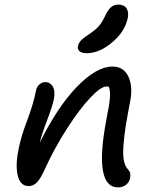

<svg xmlns="http://www.w3.org/2000/svg" viewBox="-20 -835 658 837"><path d="M357.9 -603Q336.9 -603 326.9 -611.6Q316.9 -620.1 319.8 -633.8Q322.8 -647.9 332.8 -658.4Q342.8 -668.9 367.2 -685.1Q396.5 -704.6 410.9 -721.2Q425.3 -737.8 439 -767.1Q451.7 -793.9 464.8 -804.4Q478 -814.9 495.1 -814.9Q521 -814.9 531.5 -798.8Q542 -782.7 537.1 -756.8Q524.4 -696.3 468.3 -649.7Q412.1 -603 357.9 -603ZM494.1 -18.1Q441.9 -18.1 428.7 -91.1Q415.5 -164.1 443.8 -314Q457 -378.9 459.2 -409.4Q461.4 -439.9 454.1 -457Q451.2 -458 443.8 -458Q419.9 -458 373.5 -408.9Q327.1 -359.9 272.5 -275.1Q217.8 -190.4 175.8 -98.1Q157.7 -57.6 141.8 -40.8Q126 -23.9 105 -23.9Q68.4 -23.9 57.4 -69.6Q46.4 -115.2 61 -185.1Q72.3 -241.7 98.6 -310.5Q125 -379.4 137.2 -440.9Q140.1 -456.5 151.6 -466.8Q163.1 -477.1 178.2 -477.1Q198.2 -477.1 210 -458Q221.7 -439 214.8 -401.9Q207.5 -368.7 185.3 -310.8Q163.1 -252.9 152.8 -211.9Q230 -368.7 315.4 -456.8Q400.9 -544.9 470.2 -544.9Q518.6 -544.9 539.6 -501.5Q560.5 -458 546.9 -390.1Q534.2 -324.2 527.6 -282.5Q521 -240.7 518.1 -199.7Q515.1 -158.7 520.3 -133.8Q525.4 -108.9 539.1 -95.2Q551.8 -82.5 546.9 -59.1Q544.4 -42.5 530.5 -30.3Q516.6 -18.1 494.1 -18.1Z"/></svg>

Font: Shantell Sans Irregular Bouncy
Style: Italic
Weight: 400
Italic angle: -11.31°
Designer: Stephen Nixon, Anya Danilova, Shantell Martin
Foundry: Arrow Type
Version: Version 1.006;[9816181b4]